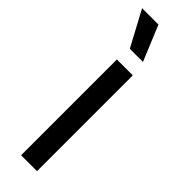

<svg xmlns="http://www.w3.org/2000/svg" viewBox="-238 -688 692 692"><g transform="rotate(45 108.0 -341.5)"><path d="M67.8 0V-488.2H148.8V0ZM84.7 -683.1 140.2 -549.2V-548.4H73.5L1.7 -682.4V-683.1Z"/></g></svg>

Font: Anek Latin Medium
Style: Regular
Weight: 500
Designer: Yesha Goshar
Foundry: Ek Type
Version: Version 1.003